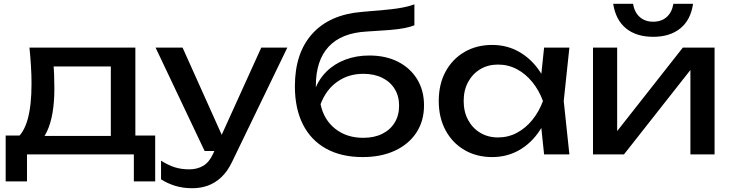

<svg xmlns="http://www.w3.org/2000/svg" viewBox="-20 -818 3874 1017"><path d="M802 -100V143H689V0H123V143H10V-100H156L192 -98H605L637 -100ZM136 -566H697V-38H567V-526L627 -466H204L260 -510Q265 -466 266.5 -425.5Q268 -385 268 -350Q268 -204 228.5 -121Q189 -38 118 -38L65 -83Q147 -143 147 -375Q147 -420 144 -468.5Q141 -517 136 -566Z M999 179Q949 179 908.5 166.5Q868 154 833 132V33Q871 57 905.5 68Q940 79 983 79Q1024 79 1056 60.5Q1088 42 1109 -4L1364 -566H1502L1209 40Q1185 90 1152.5 120.5Q1120 151 1081.5 165Q1043 179 999 179ZM1064 -18 804 -566H947L1193 -18Z M1901 14Q1788 14 1707.5 -30.5Q1627 -75 1584.5 -159Q1542 -243 1542 -361Q1542 -537 1634 -639Q1726 -741 1897 -755Q1966 -761 2011.5 -765Q2057 -769 2086 -773.5Q2115 -778 2135.5 -783Q2156 -788 2175 -795V-684Q2156 -676 2124 -669.5Q2092 -663 2043 -659Q1994 -655 1923 -651Q1789 -644 1721 -571Q1653 -498 1653 -363V-331L1646 -339Q1668 -398 1709.5 -439Q1751 -480 1809 -502Q1867 -524 1936 -524Q2023 -524 2088 -491Q2153 -458 2189.5 -398.5Q2226 -339 2226 -260Q2226 -177 2185.5 -115.5Q2145 -54 2072 -20Q1999 14 1901 14ZM1904 -88Q1962 -88 2004.5 -109Q2047 -130 2070.5 -168.5Q2094 -207 2094 -258Q2094 -309 2070.5 -347Q2047 -385 2004.5 -406Q1962 -427 1904 -427Q1826 -427 1766.5 -385Q1707 -343 1678 -266Q1695 -184 1755.5 -136Q1816 -88 1904 -88Z M2862 0 2840 -210 2866 -283 2840 -355 2862 -566H2996L2966 -283L2996 0ZM2902 -283Q2883 -194 2839 -127Q2795 -60 2730.5 -23Q2666 14 2587 14Q2504 14 2440 -23.5Q2376 -61 2340 -128Q2304 -195 2304 -283Q2304 -372 2340 -438.5Q2376 -505 2440 -542.5Q2504 -580 2587 -580Q2666 -580 2730.5 -543Q2795 -506 2839.5 -439.5Q2884 -373 2902 -283ZM2436 -283Q2436 -226 2459.5 -182.5Q2483 -139 2524 -114.5Q2565 -90 2618 -90Q2672 -90 2718 -114.5Q2764 -139 2799.5 -182.5Q2835 -226 2856 -283Q2835 -340 2799.5 -383.5Q2764 -427 2718 -451.5Q2672 -476 2618 -476Q2565 -476 2524 -451.5Q2483 -427 2459.5 -383.5Q2436 -340 2436 -283Z M3121 0V-566H3249V-65L3210 -74L3597 -566H3765V0H3637V-508L3677 -498L3285 0ZM3440 -623Q3350 -623 3295.5 -668Q3241 -713 3228 -798H3333Q3341 -752 3369 -727.5Q3397 -703 3440 -703Q3483 -703 3511 -727.5Q3539 -752 3547 -798H3651Q3639 -713 3584 -668Q3529 -623 3440 -623Z"/></svg>

Font: Unbounded
Style: Regular
Weight: 400
Designer: Luke Prowse, Jean-Baptiste Morizot, Fátima Lázaro, Florian Runge
Foundry: NaN
Version: Version 1.701;gftools[0.9.28.dev5+ged2979d]